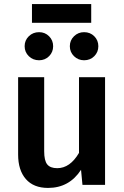

<svg xmlns="http://www.w3.org/2000/svg" viewBox="-20 -908 611 943"><path d="M428 -796H137V-888H428ZM172 -750Q201 -750 221 -730Q241 -710 241 -681Q241 -652 221 -632Q201 -612 172 -612Q142 -612 121.5 -632Q101 -652 101 -681Q101 -710 121.5 -730Q142 -750 172 -750ZM393 -750Q423 -750 443 -730Q463 -710 463 -681Q463 -652 443 -632Q423 -612 393 -612Q364 -612 343.5 -632Q323 -652 323 -681Q323 -710 343.5 -730Q364 -750 393 -750ZM496 -529V0H385L378 -74Q320 15 216 15Q145 15 107 -28.5Q69 -72 69 -149V-529H197V-165Q197 -119 212 -100.5Q227 -82 261 -82Q324 -82 368 -157V-529Z"/></svg>

Font: FiraGO Medium
Style: Regular
Weight: 500
Designer: bBox Type
Foundry: bBox Type GmbH
Version: Version 1.001;PS 001.001;hotconv 1.0.88;makeotf.lib2.5.64775